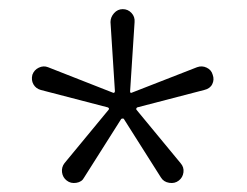

<svg xmlns="http://www.w3.org/2000/svg" viewBox="-20 -771 540 420"><path d="M226.6 -568.4Q230.5 -566.4 231.4 -571.3L221.7 -722.7Q221.7 -733.4 229.5 -742.2Q237.3 -751 248.5 -751Q259.8 -751 267.6 -742.7Q275.4 -734.4 274.4 -722.7L264.6 -571.3Q264.6 -566.4 268.6 -568.4L411.1 -624Q421.9 -627.9 432.1 -623Q442.4 -618.2 445.3 -607.4Q449.2 -596.7 444.3 -586.9Q439.5 -577.1 426.8 -574.2L280.3 -536.1Q277.3 -534.2 278.3 -531.2L375 -414.1Q382.8 -405.3 381.3 -394Q379.9 -382.8 371.1 -376Q362.3 -369.1 350.1 -371.1Q337.9 -373 332 -382.8L251 -510.7Q251 -511.7 248.5 -511.7Q246.1 -511.7 245.1 -510.7L164.1 -382.8Q159.2 -373 147 -371.1Q134.8 -369.1 126 -376Q117.2 -382.8 115.7 -394Q114.3 -405.3 121.1 -414.1L217.8 -531.2Q219.7 -534.2 215.8 -536.1L69.3 -574.2Q58.6 -577.1 53.2 -586.4Q47.9 -595.7 50.8 -607.4Q54.7 -618.2 64.9 -623Q75.2 -627.9 85 -624Z"/></svg>

Font: Rounded-L Mgen+ 1mn light
Style: Regular
Weight: 200
Designer: [Source Han Sans]
Ryoko NISHIZUKA  (kana & ideographs); Paul D. Hunt (Latin, Greek & Cyrillic); Wenlong ZHANG  (bopomofo
Version: Version 1.059.20150602